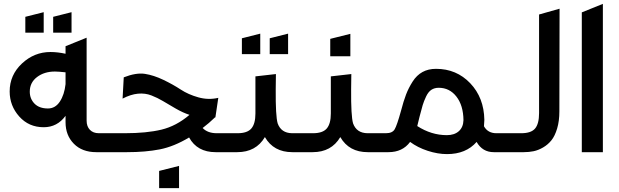

<svg xmlns="http://www.w3.org/2000/svg" viewBox="-20 -787 3203 993"><path d="M319 -548 428 -592V-163Q428 -133 445 -115.5Q462 -98 491 -98H586V0H478Q405 0 362 -43.5Q319 -87 319 -155V-188Q276 -129 206 -129Q129 -129 79.5 -184.5Q30 -240 30 -314Q30 -399 93.5 -458.5Q157 -518 241 -518Q278 -518 319 -509ZM111 -618V-700L206 -724V-618ZM134 -313Q134 -276 158.5 -251Q183 -226 228 -226Q266 -226 289.5 -261.5Q313 -297 319 -352V-413Q281 -417 264 -417Q209 -417 171.5 -388.5Q134 -360 134 -313ZM255 -618V-700L350 -724V-618Z M620 -387Q684 -412 729.5 -405Q775 -398 825 -374Q875 -350 914.5 -324Q954 -298 1006 -283.5Q1058 -269 1109 -281L1094 -180H1092Q1060 -149 1028 -125Q1054 -98 1101 -98H1189V0H1095Q1000 0 958 -76Q880 -29 806.5 -14.5Q733 0 637 0H520V-98H626Q738 -98 815 -116.5Q892 -135 960 -193Q926 -204 888 -226Q850 -248 822.5 -264.5Q795 -281 763 -293.5Q731 -306 693.5 -302.5Q656 -299 614 -277ZM803 186V97L906 71V186Z M1407 -404Q1407 -376 1406 -325Q1405 -187 1416 -149Q1434 -99 1490 -98H1585V0H1492Q1395 0 1350 -78Q1304 0 1207 0H1113V-98H1209Q1259 -98 1280 -122.5Q1301 -147 1301 -200V-392ZM1231 -507V-589L1326 -613V-507ZM1375 -507V-589L1470 -613V-507Z M1797 -404Q1797 -376 1796 -325Q1795 -187 1806 -149Q1824 -99 1880 -98H1975V0H1882Q1785 0 1740 -78Q1694 0 1597 0H1503V-98H1599Q1649 -98 1670 -122.5Q1691 -147 1691 -200V-392ZM1688 -496V-586L1792 -612V-496Z M2291 -88Q2330 -88 2353 -108.5Q2376 -129 2377 -166Q2376 -242 2340.5 -287.5Q2305 -333 2249 -333Q2227 -333 2211 -322.5Q2195 -312 2183.5 -287.5Q2172 -263 2166 -243Q2160 -223 2150 -184L2138 -135Q2211 -88 2291 -88ZM1903 0V-98H1976Q2009 -98 2021 -118Q2033 -138 2054 -214Q2067 -264 2080 -298Q2093 -332 2114 -365Q2135 -398 2165 -414.5Q2195 -431 2235 -431Q2341 -431 2412 -356.5Q2483 -282 2485 -167Q2485 -156 2483 -134Q2503 -98 2547 -98H2642V0H2534Q2475 0 2445 -53Q2390 10 2292 10Q2244 10 2192 -7Q2140 -24 2101 -53Q2062 0 1989 0Z M2873 -211Q2873 -161 2861.5 -122.5Q2850 -84 2832 -61.5Q2814 -39 2789 -24.5Q2764 -10 2740 -5Q2716 0 2689 0H2580V-98H2676Q2727 -98 2747.5 -122.5Q2768 -147 2768 -202V-712L2874 -742Z M2989 -723 3098 -767V0H2989Z"/></svg>

Font: LT Superior Semi-bold
Style: Regular
Weight: 600
Designer: Daniel Lyons
Foundry: LyonsType
Version: Version 1.0